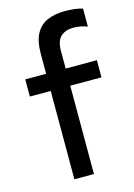

<svg xmlns="http://www.w3.org/2000/svg" viewBox="-112 -784 589 844"><g transform="rotate(-15 182.5 -362.5)"><path d="M119 0V-402H24V-480H119V-570Q119 -629 138 -663Q157 -697 191 -711Q225 -725 270 -725Q317 -725 350 -715V-633Q337 -638 320.5 -641.5Q304 -645 287 -645Q251 -645 229.5 -625.5Q208 -606 208 -561V-480H350V-402H208V0Z"/></g></svg>

Font: Zen Kaku Gothic New Medium
Style: Regular
Weight: 500
Designer: Yoshimichi Ohira
Foundry: Positype
Version: Version 1.002